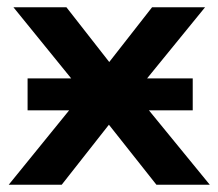

<svg xmlns="http://www.w3.org/2000/svg" viewBox="-20 -509 600 529"><path d="M4 0 233 -282V-223L17 -489H163L303 -310H259L399 -489H545L329 -224V-280L558 0H411L259 -192H301L150 0ZM56 -205V-293H511V-205Z"/></svg>

Font: Nunito Sans 12pt ExtraLight
Style: Regular
Weight: 200
Designer: Vernon Adams
Foundry: Vernon Adams
Version: Version 3.101;gftools[0.9.27]